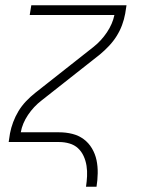

<svg xmlns="http://www.w3.org/2000/svg" viewBox="-20 -540 540 730"><path d="M307 170Q310 150 311 130Q312 110 309 90.5Q306 71 298 53.5Q290 36 276.5 23.5Q263 11 244 5.5Q225 0 205 0H13L18 -33Q22 -54 30 -75.5Q38 -97 50 -117Q62 -137 78.5 -154.5Q95 -172 114 -187L336 -362Q365 -385 386.5 -417Q408 -449 415 -483H93L99 -520H461L456 -488Q452 -466 444 -444.5Q436 -423 423.5 -403Q411 -383 394.5 -365.5Q378 -348 360 -333L138 -158Q108 -135 86.5 -103Q65 -71 59 -37H205Q231 -37 255 -31Q279 -25 298 -11Q317 3 329.5 24Q342 45 347 69Q352 93 351.5 119Q351 145 347 170Z"/></svg>

Font: Iosevka Term Curly Extralight
Style: Italic
Weight: 200
Italic angle: -9°
Designer: Belleve Invis
Foundry: Belleve Invis
Version: Version 32.3.0